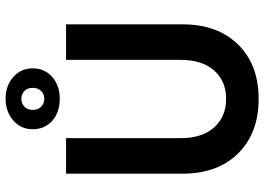

<svg xmlns="http://www.w3.org/2000/svg" viewBox="-146 -764 923 670"><g transform="rotate(-90 315.0 -429.5)"><path d="M198.5 -776.5Q198.5 -817.5 229.2 -844.2Q260 -871 305 -871Q350.5 -871 380.8 -844.2Q411 -817.5 411 -776.5Q411 -735 381.2 -708.5Q351.5 -682 305 -682Q257.5 -682 228 -708.2Q198.5 -734.5 198.5 -776.5ZM266 -776.5Q266 -758 277 -747Q288 -736 305 -736Q321.5 -736 332.2 -747.2Q343 -758.5 343 -776.5Q343 -794.5 332 -805.2Q321 -816 305 -816Q288.5 -816 277.2 -805.2Q266 -794.5 266 -776.5ZM440.5 -660H564.5V-253Q564.5 -131 494 -59.5Q423.5 12 304.5 12Q185 12 114.2 -59.5Q43.5 -131 43.5 -253V-660H167.5V-259.5Q167.5 -185 205 -143.2Q242.5 -101.5 304.5 -101.5Q366.5 -101.5 403.5 -143.2Q440.5 -185 440.5 -259.5Z"/></g></svg>

Font: League Spartan SemiBold
Style: Regular
Weight: 600
Foundry: The League of Moveable Type
Version: Version 2.002